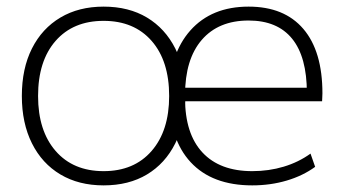

<svg xmlns="http://www.w3.org/2000/svg" viewBox="-20 -550 1038 580"><path d="M742 10Q621 10 556 -60Q491 -130 491 -260Q491 -386 555 -458Q619 -530 731 -530Q839 -530 896.5 -462.5Q954 -395 954 -268Q954 -261 953.5 -255Q953 -249 953 -244H517V-285H919L907 -270Q907 -378 862.5 -433Q818 -488 731 -488Q640 -488 589.5 -429.5Q539 -371 539 -263V-253Q539 -146 591.5 -89.5Q644 -33 742 -33Q792 -33 837 -46.5Q882 -60 918 -86L932 -46Q895 -19 846 -4.5Q797 10 742 10ZM293 10Q218 10 162.5 -23Q107 -56 76.5 -117Q46 -178 46 -260Q46 -343 76.5 -403.5Q107 -464 162.5 -497Q218 -530 293 -530Q369 -530 424 -497Q479 -464 509.5 -403.5Q540 -343 540 -260Q540 -178 509.5 -117Q479 -56 424 -23Q369 10 293 10ZM293 -33Q385 -33 438 -94Q491 -155 491 -260Q491 -366 438 -426.5Q385 -487 293 -487Q201 -487 148 -426.5Q95 -366 95 -260Q95 -155 148 -94Q201 -33 293 -33Z"/></svg>

Font: M PLUS 2 Light
Style: Regular
Weight: 300
Designer: Coji Morishita
Foundry: UNDERFOREST DESIGN
Version: Version 1.001